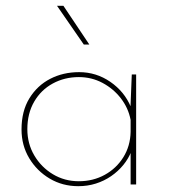

<svg xmlns="http://www.w3.org/2000/svg" viewBox="-20 -634 582 660"><path d="M249 6Q195 6 151 -20Q107 -46 80.5 -90Q54 -134 54 -189Q54 -252 81 -296Q108 -340 152.5 -363Q197 -386 252 -386Q311 -386 359.5 -352.5Q408 -319 430 -266L428 -253L433 -378H448V0H429V-129L432 -115Q422 -89 404 -67Q386 -45 362 -28.5Q338 -12 309.5 -3Q281 6 249 6ZM251 -11Q300 -11 340 -33Q380 -55 404 -93.5Q428 -132 429 -181V-222Q421 -263 395.5 -296Q370 -329 332.5 -349Q295 -369 251 -369Q202 -369 161.5 -347Q121 -325 97.5 -284.5Q74 -244 74 -190Q74 -140 98 -99.5Q122 -59 162 -35Q202 -11 251 -11ZM176 -614H198L287 -481H268Z"/></svg>

Font: Josefin Sans Thin Thin
Style: Regular
Weight: 250
Version: Version 2.001